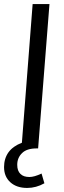

<svg xmlns="http://www.w3.org/2000/svg" viewBox="-37 -732 315 947"><path d="M108 141Q132 141 168 124L182 172Q141 195 97 195Q45 195 14 167Q-17 139 -17 92Q-17 50 5 19Q27 -11 71 -28L124 -712H207L151 0H144Q95 0 72 23Q48 46 48 81Q48 111 64 126Q79 141 108 141Z"/></svg>

Font: PRinguin Sans
Style: Italic
Weight: 400
Designer: Vernon Adams
Foundry: Vernon Adams
Version: ""